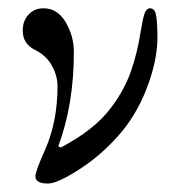

<svg xmlns="http://www.w3.org/2000/svg" viewBox="-20 -430 418 458"><path d="M34.2 -357.4Q34.2 -379.9 47.9 -395Q61.5 -410.2 84 -410.2Q117.2 -410.2 136.7 -377Q156.2 -343.8 156.2 -306.2Q156.2 -181.6 119.1 -81.1L125 -78.1Q204.1 -119.6 243.2 -170.9Q276.4 -214.4 292 -259Q307.6 -303.7 315.4 -353.5Q320.3 -384.3 324.7 -397.2Q329.1 -410.2 337.9 -410.2Q349.6 -410.2 352.5 -392.6Q355.5 -375 355.5 -339.8Q355.5 -285.6 330.1 -219.5Q304.7 -153.3 260.7 -104.5Q218.3 -57.1 167.2 -24.7Q116.2 7.8 94.7 7.8Q64.5 7.8 64.5 -9.3Q64.5 -21.5 86.9 -71.3Q117.2 -138.7 117.2 -224.6Q117.2 -252.9 99.6 -280.3Q86.9 -299.3 62.5 -311.5Q34.2 -325.7 34.2 -357.4Z"/></svg>

Font: Theano Old Style
Style: Regular
Weight: 400
Designer: Alexey Kryukov
Version: Version 2.00